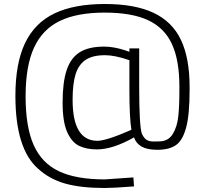

<svg xmlns="http://www.w3.org/2000/svg" viewBox="-20 -740 1019 960"><path d="M171 104Q57 5 57 -261Q57 -424 105.5 -525Q154 -626 252.5 -673Q351 -720 504 -720Q654 -720 747.5 -676Q841 -632 884.5 -541Q928 -450 928 -305V-290Q928 -166 910.5 -101.5Q893 -37 859 -14Q825 9 767 9Q717 9 689 -6.5Q661 -22 650 -53Q544 7 464 7Q413 7 376 -10.5Q339 -28 316 -79.5Q293 -131 293 -227Q293 -329 313.5 -390Q334 -451 379 -479Q424 -507 501 -507Q549 -507 607 -488L627 -481V-498H676V-302Q676 -114 689 -72Q702 -45 717 -38.5Q732 -32 750 -32.5Q768 -33 775 -33Q821 -33 843.5 -69.5Q866 -106 871.5 -158.5Q877 -211 877 -290V-306Q877 -439 839.5 -520Q802 -601 720.5 -639Q639 -677 503 -677Q365 -677 278.5 -635Q192 -593 150 -501.5Q108 -410 108 -258Q108 -105 148.5 -14.5Q189 76 275 116.5Q361 157 504 157L647 147L650 192Q546 200 504 200Q385 200 306.5 178Q228 156 171 104ZM637 -91Q627 -151 627 -293V-439Q555 -464 505 -464Q443 -464 408 -440.5Q373 -417 358 -369Q343 -321 343 -241Q343 -36 467 -36Q512 -36 637 -91Z"/></svg>

Font: Cairo Light
Style: Regular
Weight: 300
Designer: Mohamed Gaber, the designers of Titillium
Foundry: Kief Type Foundry
Version: Version 2.009; ttfautohint (v1.5.33-1714) -l 8 -r 50 -G 200 